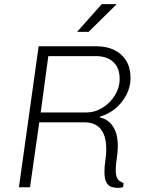

<svg xmlns="http://www.w3.org/2000/svg" viewBox="-20 -911 711 934"><path d="M553 3Q540 3 524.5 -1Q509 -5 498.5 -22Q488 -39 488 -76Q488 -99 492.5 -129.5Q497 -160 497 -181Q497 -230 485 -257.5Q473 -285 455 -297.5Q437 -310 420 -313Q403 -316 392 -316H171L126 0H72L168 -686H449Q499 -686 536.5 -667.5Q574 -649 594.5 -614.5Q615 -580 615 -532Q615 -488 594.5 -449Q574 -410 540.5 -382.5Q507 -355 467 -344V-339Q467 -339 480 -335.5Q493 -332 510 -318.5Q527 -305 540 -276.5Q553 -248 553 -199Q553 -172 548 -139Q543 -106 543 -87Q543 -59 549 -46.5Q555 -34 563.5 -29.5Q572 -25 581 -20L579 -1Q579 -1 571.5 1Q564 3 553 3ZM178 -364H400Q442 -364 479 -387Q516 -410 539 -447.5Q562 -485 562 -527Q562 -581 531 -609.5Q500 -638 447 -638H215ZM355 -756 475 -891H545V-888L411 -756Z"/></svg>

Font: Chivo Medium Thin
Style: Italic
Weight: 250
Italic angle: -8.05°
Version: Version 2.002